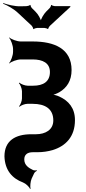

<svg xmlns="http://www.w3.org/2000/svg" viewBox="-26 -981 559 1250"><path d="M321 -197C321 -136 270 -107 208 -107H178C75 -107 3 -66 3 37C6 128 54 181 124 207C142 214 165 236 170 249L173 248C169 234 172 200 180 182L196 148C199 141 209 133 214 131L213 127C208 129 196 129 189 126C162 113 132 95 132 57C132 25 153 10 188 10H216C253 10 286 5 317 -4C401 -30 462 -90 462 -199C462 -278 420 -325 361 -352C345 -360 321 -366 308 -365V-361C321 -362 345 -372 361 -381C408 -409 440 -454 440 -525C440 -664 328 -711 187 -711H109C85 -711 48 -725 35 -737L33 -735C45 -722 59 -685 59 -661V-644C59 -620 45 -583 33 -570L35 -568C48 -580 85 -594 109 -594H187C252 -594 299 -571 299 -512C299 -449 255 -423 190 -423H154C136 -423 109 -434 100 -443L97 -440C106 -431 117 -404 117 -387V-340C117 -324 107 -298 98 -289L101 -286C110 -295 136 -305 152 -305H187C267 -305 321 -273 321 -197ZM205 -905 183 -927C179 -930 171 -944 173 -948L169 -949C168 -945 153 -941 147 -941L108 -940C70 -939 22 -951 -5 -961L-6 -957C20 -947 64 -923 91 -897L181 -813C184 -809 192 -796 190 -793L194 -791C195 -795 210 -799 215 -799H264C269 -799 283 -795 285 -792L288 -793C287 -796 295 -809 298 -812L432 -936V-941H331C326 -941 311 -945 310 -949L306 -947C308 -944 300 -930 296 -927L275 -906C259 -890 238 -855 238 -838H242C242 -855 221 -890 205 -905Z"/></svg>

Font: Asimov
Style: Edge
Weight: 500
Designer: Google
Version: Version 2.000980: 2014